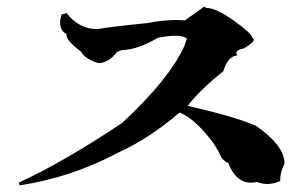

<svg xmlns="http://www.w3.org/2000/svg" viewBox="-20 -640 914 575"><path d="M39 -85 36 -93Q171 -155 346 -272Q487 -403 532 -502L541 -528L539 -524Q531 -533 505 -533Q485 -533 453 -527Q396 -493 349 -490V-491Q346 -491 330 -484Q306 -452 275 -451Q236 -462 222 -486Q179 -518 179 -535V-538Q160 -548 160 -572Q160 -582 164 -596L179 -601Q217 -553 270 -553H274Q303 -559 422 -571Q465 -580 510 -580L534 -579L576 -609Q590 -620 594 -620Q596 -620 596 -617V-616H600Q627 -616 681 -577.5Q735 -539 735 -528V-527Q740 -525 740 -521Q740 -512 710 -495Q688 -491 688 -481Q688 -478 691 -474Q662 -472 649 -427Q578 -370 542 -323Q683 -291 747 -263Q832 -204 832 -150Q819 -124 819 -101V-98Q800 -89 781 -89Q766 -89 750 -95Q741 -93 732 -93Q686 -93 663 -153H662Q656 -153 644 -167Q626 -205 607 -227Q560 -286 518 -303Q425 -224 334 -183Q193 -108 39 -85Z"/></svg>

Font: Xiangcui Kesong Xiangcui Kesong
Style: Regular
Weight: 400
Version: Version 1.501;March 28, 2024;FontCreator 14.0.0.2814 64-bit